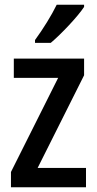

<svg xmlns="http://www.w3.org/2000/svg" viewBox="-20 -786 406 806"><path d="M333 -757V-766H218C196 -721 162 -666 127 -618V-606H193C237 -643 307 -717 333 -757ZM341 0V-81H138L333 -470V-540H38V-459H224L26 -64V0Z"/></svg>

Font: Noto Sans Tamil Condensed Medium
Style: Regular
Weight: 500
Width: 3
Designer: Jelle Bosma - Monotype Design Team
Foundry: Monotype Imaging Inc.
Version: Version 2.004